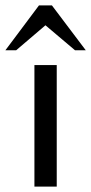

<svg xmlns="http://www.w3.org/2000/svg" viewBox="-53 -694 339 714"><path d="M75 0V-452H158V0ZM140 -674 266 -507H226L116 -600L7 -507H-33L92 -674Z"/></svg>

Font: Belleza
Style: Regular
Weight: 400
Designer: Eduardo Rodriguez Tunni
Foundry: Eduardo Rodriguez Tunni
Version: Version 1.001